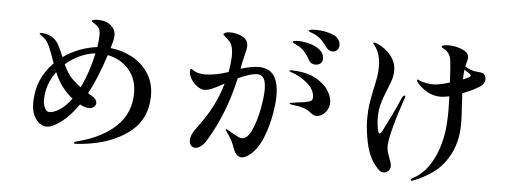

<svg xmlns="http://www.w3.org/2000/svg" viewBox="-53 -961 3107 1158"><g transform="rotate(5 1500.0 -382.0)"><path d="M860 -328Q860 -184 751.5 -102Q643 -20 471 -2Q435 1 431 1Q422 1 422 -5Q422 -8 427.5 -10.5Q433 -13 439.5 -14.5Q446 -16 452 -18Q594 -56 675.5 -135.5Q757 -215 757 -335Q757 -421 707 -477.5Q657 -534 579 -549Q533 -407 481 -310Q511 -292 515 -289Q535 -274 535 -255Q535 -241 523.5 -231Q512 -221 494 -221Q469 -221 438 -238Q390 -168 337 -127.5Q284 -87 247 -87Q226 -87 205 -102.5Q184 -118 170 -148.5Q156 -179 156 -222Q156 -369 258 -471L251 -491Q233 -542 220.5 -570Q208 -598 193 -613Q181 -624 169.5 -632Q158 -640 158 -643Q158 -647 172 -647Q184 -647 201.5 -642.5Q219 -638 234 -629Q258 -615 273 -588.5Q288 -562 308 -513Q354 -546 407.5 -566Q461 -586 512 -592Q519 -634 519 -668Q519 -688 512 -702.5Q505 -717 486 -729Q481 -732 473 -737Q465 -742 465 -746Q465 -750 476.5 -753Q488 -756 498 -756Q551 -756 580 -731Q609 -706 609 -671Q609 -653 603.5 -633Q598 -613 597 -609Q597 -607 592 -593Q663 -586 724 -553Q785 -520 822.5 -462.5Q860 -405 860 -328ZM433 -341Q480 -438 504 -553Q456 -548 410 -526.5Q364 -505 325 -471Q351 -415 379 -387Q411 -356 433 -341ZM390 -269Q352 -299 326 -334Q299 -369 278 -420Q219 -338 219 -246Q219 -220 229.5 -198Q240 -176 259 -176Q283 -176 318.5 -198Q354 -220 390 -269Z M1966 -729Q1966 -711 1954.5 -700Q1943 -689 1930 -689Q1903 -689 1887 -712Q1868 -740 1850.5 -756Q1833 -772 1806 -785Q1799 -788 1786.5 -792.5Q1774 -797 1774 -801Q1774 -810 1817 -810Q1873 -810 1919.5 -791Q1966 -772 1966 -729ZM1614 -392Q1614 -348 1602 -280Q1590 -212 1565.5 -147Q1541 -82 1506 -46Q1487 -26 1468.5 -15.5Q1450 -5 1436 -5Q1420 -5 1406.5 -18Q1393 -31 1386 -52Q1371 -100 1337 -146Q1335 -150 1331 -155.5Q1327 -161 1327 -164Q1327 -166 1331 -166Q1336 -166 1353 -155Q1355 -154 1376 -142Q1395 -131 1407 -125.5Q1419 -120 1428 -120Q1461 -120 1486.5 -175.5Q1512 -231 1526 -304.5Q1540 -378 1540 -423Q1540 -469 1527.5 -491Q1515 -513 1486 -513Q1449 -513 1372 -478Q1325 -265 1223 -95Q1208 -68 1189 -53Q1170 -38 1153 -38Q1137 -38 1127 -49.5Q1117 -61 1117 -80Q1117 -115 1151 -159Q1211 -238 1244.5 -306Q1278 -374 1296 -439Q1255 -416 1226.5 -403.5Q1198 -391 1178 -391Q1158 -391 1135 -406.5Q1112 -422 1096.5 -447Q1081 -472 1081 -498Q1081 -510 1087 -510Q1090 -510 1097 -505.5Q1104 -501 1109 -498Q1136 -484 1174 -484Q1242 -486 1314 -511Q1325 -575 1325 -613Q1325 -667 1305 -692Q1293 -707 1278 -719Q1263 -731 1263 -735Q1263 -741 1274 -745.5Q1285 -750 1304 -750Q1322 -750 1342.5 -745Q1363 -740 1376 -733Q1412 -715 1412 -677Q1412 -658 1400 -614Q1393 -587 1392 -580L1384 -537Q1451 -557 1491 -557Q1556 -557 1585 -515Q1614 -473 1614 -392ZM1684 -726Q1684 -734 1715 -734Q1746 -734 1783.5 -724.5Q1821 -715 1847.5 -693.5Q1874 -672 1874 -640Q1874 -620 1861 -610.5Q1848 -601 1831 -601Q1803 -601 1790 -626Q1773 -657 1754 -677Q1735 -697 1707 -710Q1702 -712 1697 -714.5Q1692 -717 1688 -720Q1684 -723 1684 -726ZM1940 -381Q1940 -355 1928 -335Q1916 -315 1898.5 -304Q1881 -293 1864 -293Q1847 -293 1824 -312Q1804 -329 1775.5 -336.5Q1747 -344 1711 -348Q1697 -350 1697 -354Q1697 -358 1715 -360Q1736 -364 1781 -369Q1814 -375 1824 -381Q1834 -387 1834 -402Q1834 -449 1789 -487.5Q1744 -526 1687 -544Q1678 -547 1678 -550Q1678 -554 1690 -554Q1777 -553 1833 -524Q1889 -495 1914.5 -455.5Q1940 -416 1940 -381Z M2861 -602Q2861 -577 2835 -558Q2821 -548 2792 -533.5Q2763 -519 2729 -506L2733 -434Q2738 -366 2738 -320Q2738 -201 2682 -111Q2645 -51 2589 -13.5Q2533 24 2481 43Q2474 46 2471 46Q2465 46 2465 40Q2465 36 2475 30Q2543 -5 2587.5 -83Q2632 -161 2648 -270Q2655 -325 2655 -401Q2655 -419 2653 -481Q2620 -474 2600 -474Q2556 -474 2519 -495Q2482 -516 2457 -546Q2450 -558 2450 -561Q2450 -565 2454 -565Q2457 -565 2463 -561Q2480 -553 2506 -548.5Q2532 -544 2549 -544Q2582 -544 2649 -564Q2644 -666 2639 -701Q2635 -725 2622 -741.5Q2609 -758 2595 -763Q2580 -771 2580 -775Q2580 -782 2594 -784.5Q2608 -787 2623 -787Q2665 -787 2705 -770Q2745 -753 2745 -723Q2745 -712 2737 -686L2733 -669Q2758 -652 2790 -645Q2804 -643 2811 -643Q2831 -641 2841 -637.5Q2851 -634 2857 -621Q2861 -614 2861 -602ZM2388 -456Q2388 -449 2380 -430Q2348 -337 2328 -259.5Q2308 -182 2308 -151Q2308 -131 2312.5 -115Q2317 -99 2326 -75Q2327 -72 2332.5 -57.5Q2338 -43 2338 -31Q2338 -12 2325 -0.5Q2312 11 2298 11Q2283 11 2271.5 1.5Q2260 -8 2247 -25Q2206 -75 2188.5 -154.5Q2171 -234 2171 -305Q2171 -354 2177.5 -396Q2184 -438 2195 -489Q2205 -533 2209.5 -562.5Q2214 -592 2214 -623Q2214 -664 2203 -697Q2192 -730 2176 -748Q2168 -758 2168 -760Q2168 -765 2175 -765Q2177 -765 2193 -759Q2245 -736 2276.5 -695.5Q2308 -655 2308 -608Q2308 -578 2300 -552Q2292 -526 2276 -488Q2256 -440 2245 -401.5Q2234 -363 2234 -313Q2234 -283 2239.5 -252Q2245 -221 2254 -221Q2257 -221 2262 -227.5Q2267 -234 2271 -242Q2286 -271 2318 -336.5Q2350 -402 2363 -435Q2374 -462 2383 -462Q2388 -462 2388 -456ZM2770 -616Q2770 -624 2758 -631Q2748 -636 2730 -649Q2726 -628 2726 -595V-590Q2750 -599 2766 -609Q2770 -611 2770 -616Z"/></g></svg>

Font: Shippori Mincho SemiBold
Style: Regular
Weight: 600
Designer: FONTDASU
Foundry: FONTDASU / Google Inc. / but / Adobe
Version: Version 3.110; ttfautohint (v1.8.3)